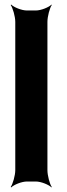

<svg xmlns="http://www.w3.org/2000/svg" viewBox="-20 -796 292 842"><path d="M188 -50V-700C188 -724 198 -761 207 -774L206 -776C194 -764 160 -750 137 -750H98C75 -750 41 -764 29 -776L27 -774C36 -761 47 -724 47 -700V-50C47 -26 36 11 27 24L29 26C41 14 75 0 98 0H137C160 0 194 14 206 26L207 24C198 11 188 -26 188 -50Z"/></svg>

Font: Asimov
Style: EdgeExtreme
Weight: 500
Designer: Google
Version: Version 2.000980: 2014